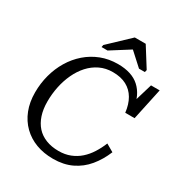

<svg xmlns="http://www.w3.org/2000/svg" viewBox="-215 -1082 1173 1248"><g transform="rotate(30 372.0 -457.5)"><path d="M371 -45Q419 -45 458 -60.5Q497 -76 527.5 -103Q558 -130 581.5 -167Q605 -204 622 -246L679 -213Q651 -145 608 -93Q565 -41 504.5 -12Q444 17 365 17Q295 17 237.5 -4.5Q180 -26 137.5 -67.5Q95 -109 72 -167.5Q49 -226 49 -299Q49 -367 66 -430.5Q83 -494 115.5 -548Q148 -602 194.5 -642.5Q241 -683 299 -705.5Q357 -728 425 -728Q477 -728 517.5 -715Q558 -702 586.5 -676Q615 -650 632.5 -613.5Q650 -577 657 -529L630 -551L679 -715H744L693 -477H623Q616 -537 591.5 -579Q567 -621 525 -643.5Q483 -666 422 -666Q369 -666 325.5 -645Q282 -624 249 -587.5Q216 -551 193.5 -503Q171 -455 159.5 -400Q148 -345 148 -288Q148 -230 163 -185Q178 -140 206 -109Q234 -78 276 -61.5Q318 -45 371 -45ZM514 -932H432L279 -787L276 -770H321L495 -880L434 -882L557 -770H601L605 -787Z"/></g></svg>

Font: Roboto Serif
Style: Italic
Weight: 400
Italic angle: -10°
Designer: Greg Gazdowicz
Foundry: Commercial Type
Version: Version 1.008